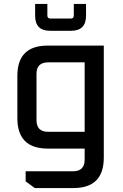

<svg xmlns="http://www.w3.org/2000/svg" viewBox="-20 -753 622 973"><path d="M68 -154V-369Q68 -522 222 -522H506V46Q506 200 352 200H156L110 166V115H350Q409 115 409 56V0H222Q68 0 68 -154ZM165 -144Q165 -85 224 -85H409V-437H224Q165 -437 165 -379ZM158 -673V-733H220V-675Q220 -659 235 -659H339Q354 -659 354 -675V-733H416V-673Q416 -597 340 -597H234Q158 -597 158 -673Z"/></svg>

Font: Oxanium ExtraLight Medium
Style: Regular
Weight: 500
Version: Version 2.000